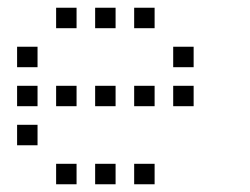

<svg xmlns="http://www.w3.org/2000/svg" viewBox="-20 -496 640 492"><path d="M124.8 -476.2Q123.8 -476.2 123.8 -476.2Q123.8 -476.2 123.8 -475.2V-424.8Q123.8 -423.8 123.8 -423.8Q123.8 -423.8 124.8 -423.8H175.2Q176.2 -423.8 176.2 -423.8Q176.2 -423.8 176.2 -424.8V-475.2Q176.2 -476.2 176.2 -476.2Q176.2 -476.2 175.2 -476.2ZM224.8 -476.2Q223.8 -476.2 223.8 -476.2Q223.8 -476.2 223.8 -475.2V-424.8Q223.8 -423.8 223.8 -423.8Q223.8 -423.8 224.8 -423.8H275.2Q276.2 -423.8 276.2 -423.8Q276.2 -423.8 276.2 -424.8V-475.2Q276.2 -476.2 276.2 -476.2Q276.2 -476.2 275.2 -476.2ZM324.8 -476.2Q323.8 -476.2 323.8 -476.2Q323.8 -476.2 323.8 -475.2V-424.8Q323.8 -423.8 323.8 -423.8Q323.8 -423.8 324.8 -423.8H375.2Q376.2 -423.8 376.2 -423.8Q376.2 -423.8 376.2 -424.8V-475.2Q376.2 -476.2 376.2 -476.2Q376.2 -476.2 375.2 -476.2ZM24.8 -376.2Q23.8 -376.2 23.8 -376.2Q23.8 -376.2 23.8 -375.2V-324.8Q23.8 -323.8 23.8 -323.8Q23.8 -323.8 24.8 -323.8H75.2Q76.2 -323.8 76.2 -323.8Q76.2 -323.8 76.2 -324.8V-375.2Q76.2 -376.2 76.2 -376.2Q76.2 -376.2 75.2 -376.2ZM424.8 -376.2Q423.8 -376.2 423.8 -376.2Q423.8 -376.2 423.8 -375.2V-324.8Q423.8 -323.8 423.8 -323.8Q423.8 -323.8 424.8 -323.8H475.2Q476.2 -323.8 476.2 -323.8Q476.2 -323.8 476.2 -324.8V-375.2Q476.2 -376.2 476.2 -376.2Q476.2 -376.2 475.2 -376.2ZM24.8 -276.2Q23.8 -276.2 23.8 -276.2Q23.8 -276.2 23.8 -275.2V-224.8Q23.8 -223.8 23.8 -223.8Q23.8 -223.8 24.8 -223.8H75.2Q76.2 -223.8 76.2 -223.8Q76.2 -223.8 76.2 -224.8V-275.2Q76.2 -276.2 76.2 -276.2Q76.2 -276.2 75.2 -276.2ZM124.8 -276.2Q123.8 -276.2 123.8 -276.2Q123.8 -276.2 123.8 -275.2V-224.8Q123.8 -223.8 123.8 -223.8Q123.8 -223.8 124.8 -223.8H175.2Q176.2 -223.8 176.2 -223.8Q176.2 -223.8 176.2 -224.8V-275.2Q176.2 -276.2 176.2 -276.2Q176.2 -276.2 175.2 -276.2ZM224.8 -276.2Q223.8 -276.2 223.8 -276.2Q223.8 -276.2 223.8 -275.2V-224.8Q223.8 -223.8 223.8 -223.8Q223.8 -223.8 224.8 -223.8H275.2Q276.2 -223.8 276.2 -223.8Q276.2 -223.8 276.2 -224.8V-275.2Q276.2 -276.2 276.2 -276.2Q276.2 -276.2 275.2 -276.2ZM324.8 -276.2Q323.8 -276.2 323.8 -276.2Q323.8 -276.2 323.8 -275.2V-224.8Q323.8 -223.8 323.8 -223.8Q323.8 -223.8 324.8 -223.8H375.2Q376.2 -223.8 376.2 -223.8Q376.2 -223.8 376.2 -224.8V-275.2Q376.2 -276.2 376.2 -276.2Q376.2 -276.2 375.2 -276.2ZM424.8 -276.2Q423.8 -276.2 423.8 -276.2Q423.8 -276.2 423.8 -275.2V-224.8Q423.8 -223.8 423.8 -223.8Q423.8 -223.8 424.8 -223.8H475.2Q476.2 -223.8 476.2 -223.8Q476.2 -223.8 476.2 -224.8V-275.2Q476.2 -276.2 476.2 -276.2Q476.2 -276.2 475.2 -276.2ZM24.8 -176.2Q23.8 -176.2 23.8 -176.2Q23.8 -176.2 23.8 -175.2V-124.8Q23.8 -123.8 23.8 -123.8Q23.8 -123.8 24.8 -123.8H75.2Q76.2 -123.8 76.2 -123.8Q76.2 -123.8 76.2 -124.8V-175.2Q76.2 -176.2 76.2 -176.2Q76.2 -176.2 75.2 -176.2ZM124.8 -76.2Q123.8 -76.2 123.8 -76.2Q123.8 -76.2 123.8 -75.2V-24.8Q123.8 -23.8 123.8 -23.8Q123.8 -23.8 124.8 -23.8H175.2Q176.2 -23.8 176.2 -23.8Q176.2 -23.8 176.2 -24.8V-75.2Q176.2 -76.2 176.2 -76.2Q176.2 -76.2 175.2 -76.2ZM224.8 -76.2Q223.8 -76.2 223.8 -76.2Q223.8 -76.2 223.8 -75.2V-24.8Q223.8 -23.8 223.8 -23.8Q223.8 -23.8 224.8 -23.8H275.2Q276.2 -23.8 276.2 -23.8Q276.2 -23.8 276.2 -24.8V-75.2Q276.2 -76.2 276.2 -76.2Q276.2 -76.2 275.2 -76.2ZM324.8 -76.2Q323.8 -76.2 323.8 -76.2Q323.8 -76.2 323.8 -75.2V-24.8Q323.8 -23.8 323.8 -23.8Q323.8 -23.8 324.8 -23.8H375.2Q376.2 -23.8 376.2 -23.8Q376.2 -23.8 376.2 -24.8V-75.2Q376.2 -76.2 376.2 -76.2Q376.2 -76.2 375.2 -76.2Z"/></svg>

Font: Doto Black
Style: Regular
Weight: 900
Monospace: yes
Version: Version 1.000